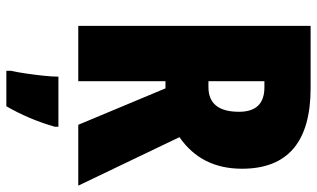

<svg xmlns="http://www.w3.org/2000/svg" viewBox="-212 -542 975 590"><g transform="rotate(90 275.0 -246.5)"><path d="M250 -714Q498 -714 498 -503Q498 -378 401 -311L550 0H363L251 -268H229V0H59V-714ZM248 -572H229V-400H247Q323 -400 323 -494Q323 -572 248 -572ZM369 72Q346 152 306 221H197V207Q201 190 205 163Q209 136 212 108.5Q215 81 215 61H369Z"/></g></svg>

Font: Noto Sans Gujarati UI ExtraCondensed Black
Style: Regular
Weight: 900
Width: 2
Designer: Jelle Bosma - Monotype Design Team, Universal Thirst
Foundry: Monotype Imaging Inc.
Version: Version 2.106; ttfautohint (v1.8.4.7-5d5b)